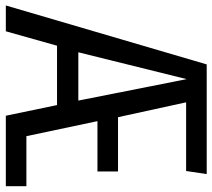

<svg xmlns="http://www.w3.org/2000/svg" viewBox="-68 -690 746 675"><g transform="rotate(90 305.5 -353.0)"><path d="M337.9 -180H129.2L78.5 0H-12.3L194.9 -706.2H580.5L569.7 -633.8H328.2L380.5 -394.4H571.3V-322.1H394.4L447.2 -72.3H623.1V0H375.4ZM152.3 -254.9H322.1L246.7 -635.9Z"/></g></svg>

Font: FiraCode Nerd Font
Style: Regular
Weight: 400
Designer: Carrois Corporate, Edenspiekermann AG, Nikita Prokopov
Foundry: Carrois Corporate, Edenspiekermann AG, Nikita Prokopov
Version: Version 6.002;Nerd Fonts 2.1.0